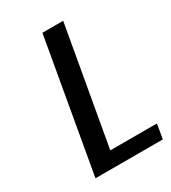

<svg xmlns="http://www.w3.org/2000/svg" viewBox="-173 -790 786 881"><g transform="rotate(-30 220.0 -350.0)"><path d="M70 0 193 -700H303L193 -77H440L427 0Z"/></g></svg>

Font: Cuprum SemiBold
Style: Italic
Weight: 600
Italic angle: -10°
Version: Version 3.000